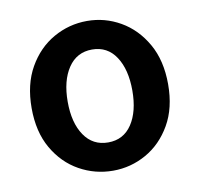

<svg xmlns="http://www.w3.org/2000/svg" viewBox="-62 -552 656 629"><g transform="rotate(-10 265.5 -238.0)"><path d="M266 11Q206 11 154 -18Q102 -47 70 -102.5Q38 -158 38 -237Q38 -316 70 -372Q102 -428 154 -457.5Q206 -487 266 -487Q325 -487 376.5 -457.5Q428 -428 460 -372Q492 -316 492 -237Q492 -158 460 -102.5Q428 -47 376.5 -18Q325 11 266 11ZM266 -83Q317 -83 345 -125Q373 -167 373 -237Q373 -307 345 -349.5Q317 -392 266 -392Q215 -392 186.5 -349.5Q158 -307 158 -237Q158 -167 186.5 -125Q215 -83 266 -83Z"/></g></svg>

Font: Narnoor SemiBold
Style: Regular
Weight: 600
Designer: S. Sridhar Murthy
Foundry: SIL International
Version: Version 3.000